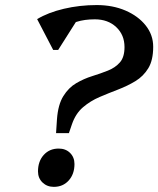

<svg xmlns="http://www.w3.org/2000/svg" viewBox="-20 -726 626 759"><path d="M201.6 -199.7 205.2 -254.6Q209.5 -312.7 230.4 -346.1Q251.2 -379.6 281.4 -397.2Q311.6 -414.9 344.5 -425.1Q377.5 -435.3 406.6 -446.9Q435.6 -458.4 453.9 -479.2Q472.2 -500 472.2 -539.9Q472.2 -588.1 439.5 -618.8Q406.8 -649.6 354.9 -649.6Q314.2 -649.6 283.2 -639.8Q252.3 -630 222.2 -607.6L227.1 -667.9H298.3L209.9 -528.5H190.3L126.8 -650.4Q170.2 -676.6 232.5 -691.3Q294.8 -706 362.3 -706Q425.6 -706 476 -684.3Q526.5 -662.5 556 -625.3Q585.6 -588.1 585.6 -540.9Q585.6 -488.1 566.3 -456.3Q546.9 -424.5 515.5 -405.4Q484 -386.3 447 -372.1Q409.9 -357.9 373.7 -342.5Q337.4 -327 308.1 -302Q278.8 -276.9 264.3 -234.5L252.4 -199.7ZM192.7 12.7Q166.1 12.7 148.1 -4.5Q130.2 -21.8 130.2 -48.4Q130.2 -88.3 152.9 -113.5Q175.6 -138.7 211.9 -138.7Q239.6 -138.7 257 -121.5Q274.4 -104.2 274.4 -77.6Q274.4 -37.9 251.7 -12.6Q229 12.7 192.7 12.7Z"/></svg>

Font: Platypi Light
Style: Italic
Weight: 300
Italic angle: -13°
Designer: David Sargent
Foundry: Bolt Cutter Type
Version: Version 1.200